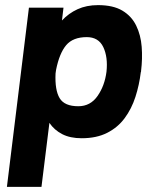

<svg xmlns="http://www.w3.org/2000/svg" viewBox="-20 -530 592 750"><path d="M142 200H7L93 -500H228L222 -450Q248 -478 283 -494Q318 -510 363 -510Q422 -510 458 -488.5Q494 -467 512 -430Q530 -393 533.5 -347Q537 -301 531 -252V-250L530 -248Q524 -198 509 -151.5Q494 -105 467 -68.5Q440 -32 398.5 -11Q357 10 299 10Q254 10 223 -6Q192 -22 173 -50ZM319 -385Q265 -385 238.5 -353.5Q212 -322 199 -257L197 -243Q194 -178 213 -146.5Q232 -115 286 -115Q333 -115 361 -155Q389 -195 396 -250Q402 -307 383.5 -346Q365 -385 319 -385Z"/></svg>

Font: Haskoy ExtraBold
Style: Italic
Weight: 800
Designer: Ertekin Erdin
Foundry: Ertekin Erdin
Version: Version 2.000; ttfautohint (v1.8.4.7-5d5b)